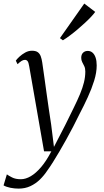

<svg xmlns="http://www.w3.org/2000/svg" viewBox="-76 -838 600 1105"><path d="M92 -457Q88.5 -478.5 82.8 -486Q77 -493.5 67.5 -493.5Q57.5 -493.5 47.5 -487Q37.5 -480.5 25 -468.5L15 -489Q21 -498 35.5 -511.5Q50 -525 68.8 -535.5Q87.5 -546 108 -546Q130 -546 141.5 -537.5Q153 -529 158.5 -514Q164 -499 167 -479Q173.5 -434.5 179.8 -389.5Q186 -344.5 192.2 -299.8Q198.5 -255 205 -210.2Q211.5 -165.5 218.5 -120.5L234.5 7.5L299.5 -118.5Q326.5 -173.5 348 -217Q369.5 -260.5 384.5 -296.5Q399.5 -332.5 407.2 -364Q415 -395.5 415 -426.5Q415 -445 409 -457.2Q403 -469.5 397.2 -480.5Q391.5 -491.5 391.5 -505Q391.5 -524.5 402.2 -534.8Q413 -545 429 -545Q445 -545 456.5 -535Q468 -525 474.2 -506.5Q480.5 -488 480.5 -461.5Q480.5 -420.5 466 -373.8Q451.5 -327 429.2 -278.5Q407 -230 383 -184.5Q364.5 -146.5 344.8 -108.5Q325 -70.5 305 -34.5Q285 1.5 265.8 34.2Q246.5 67 229.2 94.5Q212 122 197 142.5Q178 171.5 153.8 195.2Q129.5 219 99 233.2Q68.5 247.5 31 247.5Q8 247.5 -15.8 242.8Q-39.5 238 -55.5 229L-36.5 165.5Q-26.5 173 -6.5 183.2Q13.5 193.5 44 193.5Q71.5 193.5 101 176.2Q130.5 159 160.8 123.5Q191 88 219.5 33H177.5ZM269 -618.5 409 -817.5 472 -769.5Q463.5 -757.5 448.2 -741.2Q433 -725 413 -706.5Q393 -688 371.2 -669.5Q349.5 -651 327.5 -634.5Q305.5 -618 286 -606Z"/></svg>

Font: Merriweather 72pt Light
Style: Italic
Weight: 300
Italic angle: -7.8°
Version: Version 2.101